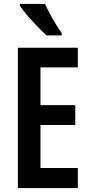

<svg xmlns="http://www.w3.org/2000/svg" viewBox="-20 -957 463 977"><path d="M376 0H71V-714H376V-614H186V-422H363V-321H186V-102H376ZM209 -937Q219 -915 234 -887Q249 -859 265 -832.5Q281 -806 294 -789V-777H217Q198 -793 171 -821.5Q144 -850 119 -879Q94 -908 81 -928V-937Z"/></svg>

Font: Noto Sans Gujarati UI ExtraCondensed SemiBold
Style: Regular
Weight: 600
Width: 2
Designer: Jelle Bosma - Monotype Design Team, Universal Thirst
Foundry: Monotype Imaging Inc.
Version: Version 2.106; ttfautohint (v1.8.4.7-5d5b)